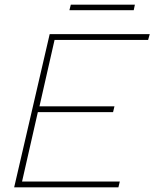

<svg xmlns="http://www.w3.org/2000/svg" viewBox="-20 -807 665 827"><path d="M41 0 194 -660H625L618 -635H215L150 -349H473L467 -324H143L75 -25H496L490 0ZM561 -787 556 -763H279L285 -787Z"/></svg>

Font: Work Sans ExtraLight
Style: Italic
Weight: 200
Italic angle: -13°
Designer: Wei Huang
Foundry: Wei Huang
Version: Version 2.012; ttfautohint (v1.8.3)